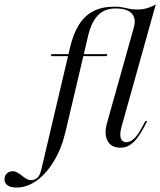

<svg xmlns="http://www.w3.org/2000/svg" viewBox="-172 -661 729 874"><path d="M-96.8 192.7Q-123.4 192.7 -137.5 182.7Q-151.6 172.6 -151.6 154.8Q-151.6 139.5 -141.1 129Q-130.6 118.5 -115.3 118.5Q-103.2 118.5 -92.7 124.6Q-82.3 130.6 -72.2 138.7Q-62.1 146.8 -52 152.8Q-41.9 158.9 -30.6 158.9Q-13.7 158.9 -1.6 148Q10.5 137.1 16.9 107.3L146.8 -444.4Q161.3 -506.5 187.1 -548Q212.9 -589.5 252.8 -610.1Q292.7 -630.6 348.4 -630.6Q371.8 -630.6 386.7 -627.4Q401.6 -624.2 416.9 -621Q432.3 -617.7 454 -617.7Q477.4 -617.7 498.8 -624.2Q520.2 -630.6 537.1 -641.1L381.5 -84.7Q371.8 -50.8 377.8 -32.3Q383.9 -13.7 403.2 -13.7Q438.7 -13.7 473.4 -79.8L489.5 -109.7H498.4L479.8 -75Q469.4 -55.6 454.8 -35.5Q440.3 -15.3 421 -2Q401.6 11.3 375 11.3Q334.7 11.3 317.7 -19.8Q300.8 -50.8 315.3 -101.6L437.1 -535.5Q444.4 -560.5 439.1 -579.8Q433.9 -599.2 412.9 -610.9Q391.9 -622.6 352.4 -622.6Q321 -622.6 296 -608.5Q271 -594.4 253.6 -564.1Q236.3 -533.9 225.8 -483.9L126.6 -62.9Q108.9 13.7 74.2 71.4Q39.5 129 -4.8 160.9Q-49.2 192.7 -96.8 192.7ZM59.7 -405.6 62.1 -414.5H316.1L313.7 -405.6Z"/></svg>

Font: Playfair 144pt Light
Style: Italic
Weight: 300
Italic angle: -15.6°
Designer: Claus Eggers Sørensen
Foundry: Claus Eggers Sørensen
Version: Version 2.001;gftools[0.9.30]